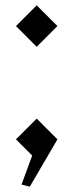

<svg xmlns="http://www.w3.org/2000/svg" viewBox="-20 -588 276 722"><path d="M118 -568 196 -490 118 -412 40 -490ZM118 -142 196 -64 92 114 61 106 101 -3 40 -64Z"/></svg>

Font: Faculty Glyphic
Style: Regular
Weight: 400
Designer: Koto Studio, Dylan Young
Foundry: Koto Studio
Version: Version 1.004; ttfautohint (v1.8.4.7-5d5b)